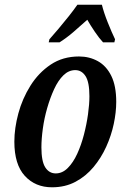

<svg xmlns="http://www.w3.org/2000/svg" viewBox="-20 -786 533 816"><path d="M201 10Q130 10 85.5 -38.5Q41 -87 41 -184Q41 -241 58 -304Q75 -367 109.5 -422Q144 -477 195.5 -511.5Q247 -546 316 -546Q360 -546 396 -526Q432 -506 453 -463.5Q474 -421 474 -353Q474 -309 463.5 -259.5Q453 -210 431.5 -162.5Q410 -115 377.5 -76Q345 -37 301 -13.5Q257 10 201 10ZM217 -49Q245 -49 268 -72Q291 -95 308 -132Q325 -169 336.5 -213Q348 -257 354 -300Q360 -343 360 -377Q360 -437 343.5 -462.5Q327 -488 300 -488Q272 -488 249.5 -466Q227 -444 210 -407Q193 -370 180.5 -326.5Q168 -283 162 -239Q156 -195 156 -160Q156 -100 172.5 -74.5Q189 -49 217 -49ZM190 -619Q207 -638 228.5 -663.5Q250 -689 271.5 -716Q293 -743 309 -766H413Q421 -733 438 -690.5Q455 -648 469 -619L466 -606H418Q402 -623 383 -651Q364 -679 351 -702Q320 -674 291.5 -649.5Q263 -625 233 -606H187Z"/></svg>

Font: Noto Serif ExtraCondensed SemiBold
Style: Italic
Weight: 600
Width: 2
Italic angle: -12°
Designer: Monotype Design Team
Foundry: Monotype Imaging Inc.
Version: Version 2.013